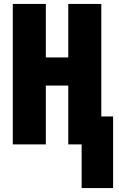

<svg xmlns="http://www.w3.org/2000/svg" viewBox="-20 -734 603 976"><path d="M395 222V0H327V-299H213V0H45V-714H213V-442H327V-714H495V-142H555V222Z"/></svg>

Font: Noto Sans Mono SemiCondensed Black
Style: Regular
Weight: 900
Width: 4
Designer: Monotype Design Team
Foundry: Monotype Imaging Inc.
Version: Version 2.014; ttfautohint (v1.8.4.7-5d5b)